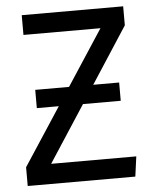

<svg xmlns="http://www.w3.org/2000/svg" viewBox="-51 -732 623 775"><g transform="rotate(-5 261.0 -344.5)"><path d="M477 -612 329 -384H434V-310H281L132 -81H477L466 0H30V-76L183 -310H94V-384H231L378 -609H66V-689H477Z"/></g></svg>

Font: FiraGOUPP
Style: Medium
Weight: 400
Designer: bBox Type
Foundry: bBox Type GmbH
Version: Version 1.001